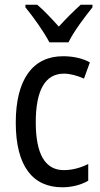

<svg xmlns="http://www.w3.org/2000/svg" viewBox="-20 -786 427 816"><path d="M190 -606H271C293 -652 341 -715 373 -755V-766H323C289 -735 265 -711 230 -673C199 -707 166 -743 138 -766H88V-755C124 -711 167 -650 190 -606ZM245 10C284 10 325 0 355 -18V-89C323 -73 288 -63 251 -63C172 -63 132 -131 132 -266C132 -403 172 -473 252 -473C279 -473 310 -464 337 -452L362 -521C333 -537 294 -547 248 -547C119 -547 47 -448 47 -265C47 -80 119 10 245 10Z"/></svg>

Font: Noto Sans Gujarati Condensed
Style: Regular
Weight: 400
Width: 3
Designer: Jelle Bosma - Monotype Design Team, Universal Thirst
Foundry: Monotype Imaging Inc.
Version: Version 2.106